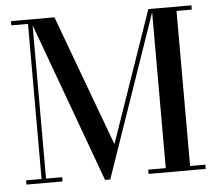

<svg xmlns="http://www.w3.org/2000/svg" viewBox="-53 -809 990 877"><g transform="rotate(-5 442.0 -370.0)"><path d="M393.5 10 115.5 -750H228L450.5 -149L658.5 -750H680L417.5 10ZM125.5 -750V-19.5H199.5V0H34V-19.5H105V-730.5H28.5V-750ZM856 -750V-730.5H786V-19.5H856V0H594V-19.5H674.5V-750Z"/></g></svg>

Font: Bodoni Moda 11pt Medium
Style: Regular
Weight: 500
Designer: Owen Earl
Foundry: indestructible type
Version: Version 2.004